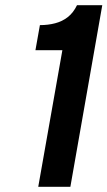

<svg xmlns="http://www.w3.org/2000/svg" viewBox="-20 -720 414 740"><path d="M127.4 0 220.4 -526.6H116.6L133.8 -623.2Q165.6 -623.2 192.8 -630.4Q220.1 -637.5 241.4 -654.2Q262.8 -671 276.8 -700H374.2L251.2 0Z"/></svg>

Font: Overpass
Style: Italic
Weight: 400
Italic angle: -10°
Designer: Delve Withrington, Dave Bailey, Thomas Jockin
Foundry: Delve Fonts LLC
Version: Version 4.000